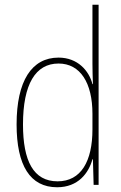

<svg xmlns="http://www.w3.org/2000/svg" viewBox="-20 -780 512 810"><path d="M221 10C310 10 354 -50 370 -108H372L375 0H396V-760H370V-511C370 -483 371 -456 372 -425H370C356 -481 308 -537 227 -537C114 -537 50 -439 50 -255C50 -82 107 10 221 10ZM223 -15C121 -15 77 -101 77 -255C77 -425 130 -512 227 -512C319 -512 370 -430 370 -300V-234C370 -100 322 -15 223 -15Z"/></svg>

Font: Noto Sans Lao Condensed Thin
Style: Regular
Weight: 100
Width: 3
Designer: Monotype Design Team
Foundry: Monotype Imaging Inc.
Version: Version 2.003